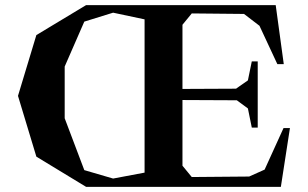

<svg xmlns="http://www.w3.org/2000/svg" viewBox="-20 -725 1195 745"><path d="M1069.8 0H314L121.1 -117.2L49.8 -353L121.1 -588.9L314 -705.1H1049.8L1081.1 -476.1H1056.2L986.8 -625L926.8 -670.9L724.1 -672.9L688 -628.9V-379.9L897 -380.9V-381.8L941.9 -413.1L957 -486.8H980V-230H957L941.9 -304.2L898.9 -335.9L688 -336.9V-82L724.1 -38.1L946.8 -40L1006.8 -66.9L1080.1 -228H1105ZM231 -266.1 307.1 -64.9 418.9 -32.2 541 -55.2V-649.9L418.9 -675.8L307.1 -641.1L231 -466.8Z"/></svg>

Font: Ortica Angular Bold
Style: Regular
Weight: 700
Designer: Benedetta Bovani
Foundry: Collletttivo
Version: Version 2.000;Glyphs 3.1.2 (3151)